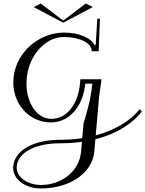

<svg xmlns="http://www.w3.org/2000/svg" viewBox="-20 -750 825 1090"><path d="M337.2 -622H340.8L506.8 -710L466.8 -730L339 -633L211.2 -730L171.2 -710ZM436.2 -300 434.1 -275C424.4 -164.6 362.6 -75 271.6 -75C190.4 -75 130.3 -164.4 130.3 -275.2C130.3 -421.2 229.8 -540 342.2 -540C430.9 -540 500 -506 500 -463V-459L540.2 -459.2L547.4 -644.2H532.4L523.6 -498.5C522.1 -496 520.7 -493.5 519.2 -491C498.6 -533.9 429.4 -565 344.4 -565C192.9 -565 55.5 -441 55.5 -280.9C55.5 -156.4 147.9 -55 269.8 -55C377.5 -55 453.4 -153.6 464.1 -275H504.1C496.9 -193 471.8 -106.5 454.3 -49L447 34.3C408.3 40.2 366.6 43.5 321.7 43.5C169.6 43.5 62.9 103.9 55 194.5C54.7 197.3 54.6 200.1 54.6 202.8C54.6 268.2 123 320 212 320C371 320 504.4 236 515.4 110C517.4 86.8 519.4 63.6 521.5 40.4C654.4 7.1 738.9 -57 785.2 -117L772.4 -130C730.2 -74.9 647.1 -14.6 523.4 18.5L542.5 -200L556.2 -300ZM445.2 55.1 440.4 110C430.4 224 327.8 300 213.8 300C135.2 300 74.7 256.3 74.7 201.2C74.7 199 74.8 196.7 75 194.5C81.9 115.9 179.8 63.5 319.9 63.5C365.1 63.5 406.8 60.5 445.2 55.1Z"/></svg>

Font: Galberik
Style: Regular
Weight: 400
Designer: Gluk
Foundry: Gluk
Version: Version 0.50